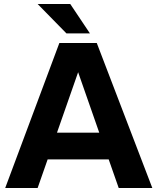

<svg xmlns="http://www.w3.org/2000/svg" viewBox="-20 -934 783 954"><path d="M569.8 0 520 -142.1H216.8L167 0H5.9L274.9 -720.2H460.9L736.8 0ZM167 -914.1H329.1L426.8 -768.1H310.1ZM263.2 -274.9H473.1L368.2 -575.2Z"/></svg>

Font: Aspekta 400
Style: Bold
Weight: 700
Designer: Ivo Dolenc
Version: Version 2.000